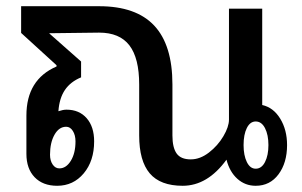

<svg xmlns="http://www.w3.org/2000/svg" viewBox="-20 -588 971 618"><path d="M904 -121Q904 -64 876.5 -27Q849 10 803 10Q769 10 744 -12.5Q719 -35 709 -74Q648 10 568 10Q496 10 462 -30Q428 -70 428 -152V-316Q428 -401 396.5 -442Q365 -483 299 -483L138 -481L241 -390V-339Q207 -325 189 -298.5Q171 -272 168 -230Q183 -235 194 -235Q235 -235 259 -207.5Q283 -180 283 -133Q283 -70 249.5 -30Q216 10 164 10Q118 10 91.5 -17.5Q65 -45 65 -93V-216Q65 -332 162 -374V-378L48 -482V-568H299Q418 -568 476.5 -505.5Q535 -443 535 -316V-152Q535 -113 548.5 -94Q562 -75 594 -75Q624 -75 652.5 -97Q681 -119 699 -149.5Q717 -180 717 -203V-560H824V-250Q860 -242 882 -206Q904 -170 904 -121ZM844 -121Q844 -154 833 -175.5Q822 -197 803 -197Q785 -197 774.5 -176Q764 -155 764 -121Q764 -88 774.5 -66.5Q785 -45 803 -45Q822 -45 833 -66.5Q844 -88 844 -121ZM193 -180Q170 -180 155.5 -154.5Q141 -129 141 -90Q141 -71 149.5 -58.5Q158 -46 171 -46Q193 -46 208 -70.5Q223 -95 223 -133Q223 -153 214.5 -166.5Q206 -180 193 -180Z"/></svg>

Font: KoHo SemiBold
Style: Regular
Weight: 600
Designer: Cadson Demak & Katatrad Team
Foundry: Cadson Demak Co.,Ltd.
Version: Version 1.000; ttfautohint (v1.6)